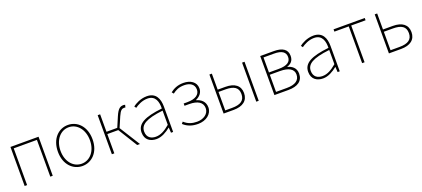

<svg xmlns="http://www.w3.org/2000/svg" viewBox="37 -1344 4856 2209"><g transform="rotate(-20 2465.0 -239.0)"><path d="M96 0H126V-450H410V0H440V-478H96Z M802 12C916 12 1014 -80 1014 -238C1014 -398 916 -490 802 -490C688 -490 590 -398 590 -238C590 -80 688 12 802 12ZM802 -16C700 -16 622 -106 622 -238C622 -370 700 -462 802 -462C904 -462 982 -370 982 -238C982 -106 904 -16 802 -16Z M1164 0H1194V-236H1328L1474 0H1508L1350 -252L1404 -378C1433 -445 1454 -454 1480 -454C1487 -454 1488 -454 1494 -452L1502 -482C1498 -484 1489 -486 1482 -486C1444 -486 1415 -473 1378 -386L1326 -264H1194V-478H1164Z M1708 12C1772 12 1832 -24 1882 -64H1884L1888 0H1914V-310C1914 -406 1880 -490 1768 -490C1690 -490 1624 -452 1594 -428L1610 -406C1640 -428 1698 -462 1766 -462C1866 -462 1886 -376 1884 -298C1668 -274 1570 -224 1570 -117C1570 -26 1634 12 1708 12ZM1710 -16C1652 -16 1602 -44 1602 -118C1602 -200 1674 -248 1884 -272V-98C1820 -44 1768 -16 1710 -16Z M2217 12C2316 12 2392 -46 2392 -128C2392 -200 2342 -238 2288 -252V-256C2336 -278 2370 -315 2370 -368C2370 -448 2300 -490 2216 -490C2142 -490 2094 -465 2054 -434L2072 -412C2112 -442 2150 -462 2216 -462C2284 -462 2338 -432 2338 -366C2338 -305 2287 -266 2184 -266H2140V-238H2198C2300 -238 2360 -201 2360 -129C2360 -60 2294 -16 2216 -16C2156 -16 2106 -30 2058 -74L2040 -52C2091 -5 2150 12 2217 12Z M2532 0H2656C2768 0 2834 -50 2834 -142C2834 -234 2768 -282 2656 -282H2562V-478H2532ZM2562 -28V-254H2646C2751 -254 2802 -221 2802 -142C2802 -63 2751 -28 2646 -28ZM2932 0H2962V-478H2932Z M3154 0H3326C3438 0 3506 -44 3506 -136C3506 -208 3454 -242 3405 -253V-256C3448 -270 3484 -298 3484 -361C3484 -441 3424 -478 3322 -478H3154ZM3184 -266V-450H3313C3410 -450 3452 -417 3452 -359C3452 -302 3411 -266 3303 -266ZM3184 -28V-238H3308C3415 -238 3474 -202 3474 -137C3474 -65 3420 -28 3316 -28Z M3748 12C3812 12 3872 -24 3922 -64H3924L3928 0H3954V-310C3954 -406 3920 -490 3808 -490C3730 -490 3664 -452 3634 -428L3650 -406C3680 -428 3738 -462 3806 -462C3906 -462 3926 -376 3924 -298C3708 -274 3610 -224 3610 -117C3610 -26 3674 12 3748 12ZM3750 -16C3692 -16 3642 -44 3642 -118C3642 -200 3714 -248 3924 -272V-98C3860 -44 3808 -16 3750 -16Z M4228 0H4258V-450H4434V-478H4052V-450H4228Z M4556 0H4706C4818 0 4884 -50 4884 -142C4884 -234 4818 -282 4706 -282H4586V-478H4556ZM4586 -28V-254H4696C4801 -254 4852 -221 4852 -142C4852 -63 4801 -28 4696 -28Z"/></g></svg>

Font: Source Sans Pro ExtraLight
Style: Regular
Weight: 200
Designer: Paul D. Hunt
Foundry: Adobe Systems Incorporated
Version: Version 3.006;hotconv 1.0.111;makeotfexe 2.5.65597